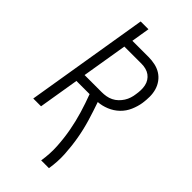

<svg xmlns="http://www.w3.org/2000/svg" viewBox="-291 -801 1082 1082"><g transform="rotate(45 250.0 -260.0)"><path d="M288 215Q298 154 294.5 94.5Q291 35 280.5 -22Q270 -79 253.5 -134Q237 -189 217 -242H112L72 0H10L131 -735H193L175 -625H303Q330 -625 355.5 -619.5Q381 -614 402 -601Q423 -588 438 -567.5Q453 -547 460 -522.5Q467 -498 467 -471.5Q467 -445 463 -418Q458 -386 444 -353.5Q430 -321 404.5 -296.5Q379 -272 346 -258.5Q313 -245 281 -243Q300 -189 316.5 -134Q333 -79 343 -22Q353 35 356.5 94.5Q360 154 350 215ZM121 -298H258Q275 -298 292.5 -301Q310 -304 326.5 -312Q343 -320 356.5 -333Q370 -346 379.5 -361Q389 -376 394.5 -393Q400 -410 402 -427Q405 -445 405.5 -462.5Q406 -480 402.5 -497Q399 -514 390 -528Q381 -542 368 -551.5Q355 -561 338 -565.5Q321 -570 303 -570H166Z"/></g></svg>

Font: Iosevka Curly Light
Style: Italic
Weight: 300
Italic angle: -9°
Monospace: yes
Designer: Belleve Invis
Foundry: Belleve Invis
Version: Version 22.1.2; ttfautohint (v1.8.4)